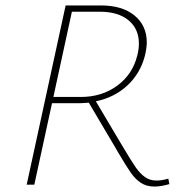

<svg xmlns="http://www.w3.org/2000/svg" viewBox="-20 -678 667 705"><path d="M602 -2Q571 7 547 7Q518 7 497.5 -6.5Q477 -20 460.5 -43.5Q444 -67 414 -118L403 -137L306 -301Q282 -299 270 -299H171L106 0H78L221 -658H351Q429 -658 474 -621Q519 -584 519 -522Q519 -503 512 -473Q495 -408 447.5 -364Q400 -320 332 -306L427 -146Q462 -87 478 -64Q494 -41 512 -28Q530 -15 555 -15Q574 -15 598 -22ZM277 -322Q354 -322 410.5 -363.5Q467 -405 484 -474Q490 -497 490 -518Q490 -572 452 -603.5Q414 -635 346 -635H244L176 -322Z"/></svg>

Font: Ysabeau Infant Extralight
Style: Italic
Weight: 200
Italic angle: -12°
Designer: Christian Thalmann (Catharsis Fonts)
Version: Version 0.003